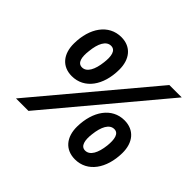

<svg xmlns="http://www.w3.org/2000/svg" viewBox="-163 -954 1187 1187"><g transform="rotate(45 430.5 -360.0)"><path d="M91 0H200L811 -729H703ZM237 -341C347 -341 416 -439 417 -576C418 -668 369 -729 284 -729C174 -729 105 -630 104 -494C103 -402 152 -341 237 -341ZM244 -424C204 -424 196 -469 203 -525C210 -598 235 -646 277 -646C317 -646 325 -601 318 -544C310 -472 285 -424 244 -424ZM615 9C724 9 793 -89 795 -226C796 -318 747 -379 661 -379C552 -379 483 -280 481 -144C480 -52 529 9 615 9ZM621 -74C582 -74 573 -119 580 -175C588 -248 613 -296 655 -296C694 -296 702 -251 696 -194C688 -122 663 -74 621 -74Z"/></g></svg>

Font: Mona Sans
Style: Bold Italic
Weight: 700
Italic angle: -11.7°
Designer: Deni Anggara
Foundry: GitHub
Version: Version 2.000;Glyphs 3.2.3 (3260)